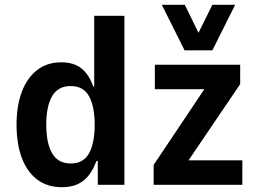

<svg xmlns="http://www.w3.org/2000/svg" viewBox="-20 -771 1075 801"><path d="M238 10Q177 10 134.5 -22.5Q92 -55 70.5 -113.5Q49 -172 49 -251Q49 -328 70.5 -386.5Q92 -445 134 -478Q176 -511 235 -511Q289 -511 320.5 -485Q352 -459 369 -410H373V-705H499V0H388V-99H382Q361 -42 326.5 -16Q292 10 238 10ZM275 -89Q328 -89 351.5 -131.5Q375 -174 375 -251Q375 -327 351.5 -369.5Q328 -412 275 -412Q222 -412 197.5 -370Q173 -328 173 -251Q173 -174 197.5 -131.5Q222 -89 275 -89ZM621 0V-83L860 -440L864 -399H626V-501H982V-420L740 -63L737 -102H991V0ZM750 -561 655 -751H751L808 -634L866 -751H961L866 -561Z"/></svg>

Font: Nunito Sans 7pt Condensed
Style: Bold
Weight: 700
Width: 3
Designer: Vernon Adams
Foundry: Vernon Adams
Version: Version 3.101;gftools[0.9.27]